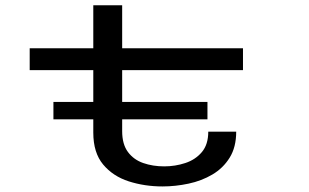

<svg xmlns="http://www.w3.org/2000/svg" viewBox="-20 -678 1140 708"><path d="M177 -238V-302H324V-419.5H89.5V-500H324V-658.5H430.5V-500H876V-419.5H430.5V-302H745V-238H430.5V-194.5Q430.5 -146 451.8 -117.5Q473 -89 508.2 -76.8Q543.5 -64.5 585.5 -64.5Q626 -64.5 663.2 -76.8Q700.5 -89 724.2 -117Q748 -145 748 -192.5H851Q851 -135.5 827 -96.8Q803 -58 763.2 -34.5Q723.5 -11 675.2 -0.8Q627 9.5 579 9.5Q513.5 9.5 455 -9.2Q396.5 -28 360.2 -71.5Q324 -115 324 -189V-238Z"/></svg>

Font: Trispace Expanded
Style: Regular
Weight: 400
Width: 7
Designer: Tyler Finck
Foundry: Etcetera Type Company
Version: Version 1.210; ttfautohint (v1.8.3)